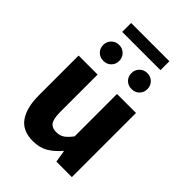

<svg xmlns="http://www.w3.org/2000/svg" viewBox="-241 -932 1050 1050"><g transform="rotate(45 284.0 -406.5)"><path d="M214 12Q133 12 96.5 -41Q60 -94 60 -188V-496H207V-207Q207 -153 222 -133Q237 -113 269 -113Q297 -113 316 -126Q335 -139 357 -168V-496H504V0H384L373 -69H370Q338 -31 301.5 -9.5Q265 12 214 12ZM176 -571Q149 -571 131.5 -588.5Q114 -606 114 -632Q114 -658 131.5 -676Q149 -694 176 -694Q203 -694 220.5 -676Q238 -658 238 -632Q238 -606 220.5 -588.5Q203 -571 176 -571ZM137 -756V-825H433V-756ZM394 -571Q367 -571 349.5 -588.5Q332 -606 332 -632Q332 -658 349.5 -676Q367 -694 394 -694Q421 -694 438.5 -676Q456 -658 456 -632Q456 -606 438.5 -588.5Q421 -571 394 -571Z"/></g></svg>

Font: hySource Sans Pro
Style: Bold
Weight: 700
Designer: Paul D. Hunt
Foundry: Adobe Systems Incorporated
Version: Version 2.021;PS 2.000;hotconv 1.0.86;makeotf.lib2.5.63406